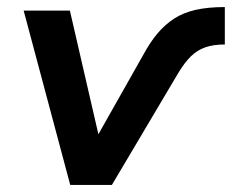

<svg xmlns="http://www.w3.org/2000/svg" viewBox="-20 -524 657 544"><path d="M179 0 47 -494H178L264 -121H246L385 -367Q405 -404 426 -429Q447 -454 473 -471Q499 -488 534 -496Q569 -504 617 -504V-398Q585 -398 562 -390Q539 -382 521 -364.5Q503 -347 485 -317L297 0Z"/></svg>

Font: Nunito Sans 10pt
Style: Bold Italic
Weight: 700
Italic angle: -9°
Designer: Vernon Adams
Foundry: Vernon Adams
Version: Version 3.101;gftools[0.9.27]